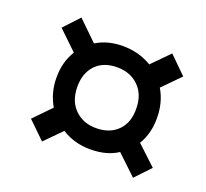

<svg xmlns="http://www.w3.org/2000/svg" viewBox="-93 -713 771 718"><g transform="rotate(20 292.5 -353.5)"><path d="M481 -456Q510 -407 510 -346Q511 -285 482 -237L559 -165L502 -105L424 -179Q380 -150 315 -150Q251 -150 201 -182L136 -116L68 -182L134 -250Q105 -300 105 -358Q104 -420 134 -469L59 -541L116 -602L193 -527Q238 -555 299 -555Q363 -555 414 -524L481 -592L549 -525ZM224 -264Q257 -232 308 -232Q363 -232 395 -265Q427 -298 425 -355Q424 -409 391 -441Q358 -473 306 -473Q251 -473 220 -440Q189 -407 190 -351Q191 -296 224 -264Z"/></g></svg>

Font: Taylor Sans Bold LRS
Style: Bold
Weight: 700
Italic angle: -8°
Designer: Natanael Gama
Version: Version 1.001 September 8, 2015